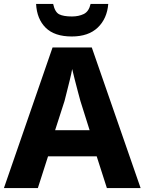

<svg xmlns="http://www.w3.org/2000/svg" viewBox="-20 -959 738 979"><path d="M525 0 473 -162H225L173 0H0L248 -717H448L697 0ZM390 -444Q386 -460 377.5 -490.5Q369 -521 361 -554Q353 -587 348 -607Q344 -584 336.5 -553.5Q329 -523 321.5 -493.5Q314 -464 309 -444L261 -295H437ZM532 -939Q526 -864 478.5 -818.5Q431 -773 346 -773Q258 -773 213 -817.5Q168 -862 164 -939H251Q260 -897 282 -886Q304 -875 347 -875Q381 -875 407 -887.5Q433 -900 442 -939Z"/></svg>

Font: Noto Sans Oriya
Style: Bold
Weight: 700
Designer: Amélie Bonet and Sol Matas
Foundry: Google LLC
Version: Version 2.006; ttfautohint (v1.8.4.7-5d5b)